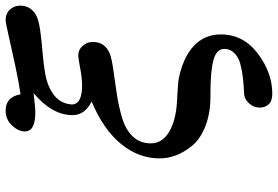

<svg xmlns="http://www.w3.org/2000/svg" viewBox="-168 -576 958 661"><g transform="rotate(-90 310.5 -246.0)"><path d="M95.2 -174.8Q95.2 -246.6 144.5 -307.4Q193.8 -368.2 291 -409.2Q244.1 -432.1 244.1 -475.1Q244.1 -544.9 319.8 -608.9Q272 -603 252 -603Q188 -603 188 -639.2Q188 -661.1 208.5 -683.1Q229 -705.1 259.8 -705.1Q306.6 -705.1 315.9 -653.8Q356.9 -659.7 416.5 -672.4Q476.1 -685.1 519 -695.1Q562 -705.1 571.8 -705.1Q593.8 -705.1 607.4 -690.4Q621.1 -675.8 621.1 -654.8Q621.1 -619.6 589.8 -601.1Q572.8 -591.3 536.4 -586.2Q500 -581.1 461.4 -578.1Q422.9 -575.2 385 -568.6Q347.2 -562 319.1 -543Q291 -523.9 283.2 -493.2Q281.2 -483.4 280.8 -478Q280.8 -441.9 346.2 -441.9Q371.1 -441.9 406 -448.5Q440.9 -455.1 449.2 -455.1Q469.2 -455.1 482.7 -439.9Q496.1 -424.8 496.1 -404.8Q496.1 -362.8 455.1 -346.2Q437 -339.4 395.5 -333.7Q354 -328.1 314.5 -322Q274.9 -315.9 235.4 -304.4Q195.8 -293 171.4 -268.1Q147 -243.2 147 -205.1Q147 -166 186 -142.6Q225.1 -119.1 290 -115.2Q295.9 -115.2 321 -113.5Q346.2 -111.8 358.2 -110.8Q370.1 -109.9 392.1 -104Q414.1 -98.1 434.1 -88.9Q522 -47.9 522 36.1Q522 113.3 456.1 163.1Q390.1 212.9 317.9 212.9Q292 212.9 281 200Q270 187 270 169.9Q270 150.9 282.5 135.5Q294.9 120.1 313 116.2Q314.9 116.2 335 115Q355 113.8 376 111.3Q397 108.9 419.9 103Q442.9 97.2 457.5 82.5Q472.2 67.9 472.2 47.9Q472.2 21 434.1 10.5Q396 0 319.8 0H309.1Q251 0 207 -17.1Q163.1 -34.2 140.1 -61.5Q117.2 -88.9 106.2 -117.4Q95.2 -146 95.2 -174.8Z"/></g></svg>

Font: CMU Serif Extra
Style: BoldSlanted
Weight: 700
Italic angle: -9.46001°
Version: Version 0.7.0